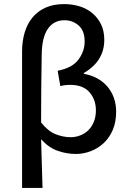

<svg xmlns="http://www.w3.org/2000/svg" viewBox="-20 -741 640 939"><path d="M88 178V-490Q88 -539 100.5 -581.5Q113 -624 138.5 -655Q164 -686 202.5 -703.5Q241 -721 294 -721Q332 -721 367.5 -710.5Q403 -700 430 -678Q457 -656 473.5 -623.5Q490 -591 490 -546Q490 -442 390 -384V-380Q425 -374 454 -358.5Q483 -343 504 -319Q525 -295 536.5 -263.5Q548 -232 548 -195Q548 -144 531.5 -105.5Q515 -67 487 -41Q459 -15 423.5 -1.5Q388 12 351 12Q306 12 262 -3.5Q218 -19 181 -60Q183 1 184.5 59.5Q186 118 188 178ZM325 -70Q350 -70 373 -79Q396 -88 412.5 -104.5Q429 -121 439 -145.5Q449 -170 449 -201Q449 -254 417.5 -290Q386 -326 323 -326Q299 -326 275 -320L262 -395Q334 -409 364 -450Q394 -491 394 -538Q394 -591 364.5 -616.5Q335 -642 295 -642Q243 -642 214 -600Q185 -558 184 -474Q181 -307 181 -142Q215 -99 252.5 -84.5Q290 -70 325 -70Z"/></svg>

Font: Source Code Pro Medium
Style: Regular
Weight: 500
Monospace: yes
Designer: Paul D. Hunt, Teo Tuominen
Foundry: Adobe Systems Incorporated
Version: Version 2.030;PS 1.000;hotconv 16.6.51;makeotf.lib2.5.65220